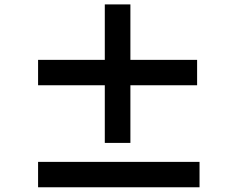

<svg xmlns="http://www.w3.org/2000/svg" viewBox="-20 -834 1038 849"><path d="M148.4 -5.9V-118.2H862.3V-5.9ZM148.4 -457V-569.3H443.4V-814.5H556.6V-569.3H851.6V-457H556.6V-202.1H443.4V-457Z"/></svg>

Font: GenEi M Gothic v2 Heavy
Style: Regular
Weight: 800
Version: Version 2.0